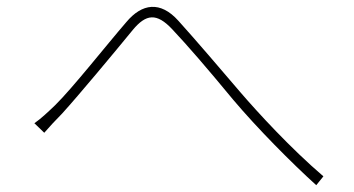

<svg xmlns="http://www.w3.org/2000/svg" viewBox="-20 -618 1040 564"><path d="M81 -256 110 -228C123 -243 144 -266 163 -285C212 -339 316 -464 370 -530C409 -577 440 -581 486 -532C532 -483 584 -423 665 -325C735 -242 837 -139 909 -74L930 -100C833 -183 736 -289 687 -346C635 -407 552 -504 504 -557C451 -616 397 -608 351 -553C293 -486 193 -359 142 -309C119 -287 101 -270 81 -256Z"/></svg>

Font: Noto Sans CJK Thin
Style: Regular
Weight: 100
Designer: Ryoko NISHIZUKA (kana & ideographs); Paul D. Hunt (Latin, Greek & Cyrillic); Wenlong ZHANG (bopomofo); Sandoll Communica
Foundry: Adobe Systems Incorporated
Version: Version 1.000;PS 1;hotconv 1.0.78;makeotf.lib2.5.61930